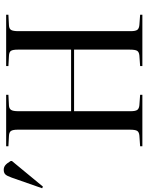

<svg xmlns="http://www.w3.org/2000/svg" viewBox="-63 -886 783 1029"><g transform="rotate(-90 328.5 -371.5)"><path d="M59 0V-12L117 -16Q136 -18 142 -28.5Q148 -39 148 -67V-668Q148 -693 141.5 -703.5Q135 -714 115 -715L59 -718V-730H335V-718L277 -715Q261 -714 254 -703.5Q247 -693 247 -664V-382H577V-668Q577 -693 571 -703.5Q565 -714 544 -715L489 -718V-730H764V-718L707 -715Q688 -714 682 -702.5Q676 -691 676 -664V-63Q676 -38 682.5 -28Q689 -18 709 -16L764 -12V0H489V-12L546 -16Q565 -18 571 -28.5Q577 -39 577 -67V-366H247V-63Q247 -38 253.5 -28Q260 -18 279 -16L335 -12V0ZM-157 -533 -166 -537 -109 -700Q-100 -726 -91.5 -734.5Q-83 -743 -67 -743Q-53 -743 -42.5 -734.5Q-32 -726 -20 -706V-699Z"/></g></svg>

Font: Literata 72pt
Style: Regular
Weight: 400
Designer: Latin by Veronika Burian and Jose Scaglione. Greek by Irene Vlachou. Cyrillic by Vera Evstafieva.
Foundry: TypeTogether
Version: Version 3.002